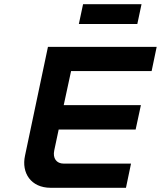

<svg xmlns="http://www.w3.org/2000/svg" viewBox="-20 -893 765 913"><path d="M208 -670 99 -153C81 -71 127 0 221 0H579L603 -115H283C248 -115 230 -141 238 -178L259 -277H625L650 -393H283L318 -555H701L725 -670ZM355 -779H633L653 -873H375Z"/></svg>

Font: LT Wave Text Bold Italic
Style: Regular
Weight: 700
Designer: Daniel Lyons
Version: Version 2.5 (Glyphs App)